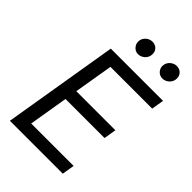

<svg xmlns="http://www.w3.org/2000/svg" viewBox="-270 -1037 1141 1141"><g transform="rotate(45 301.0 -466.0)"><path d="M42.6 0 163.4 -727.3H602.3L589.5 -649.1H238.6L197.4 -403.4H525.6L512.8 -325.3H184.7L143.5 -78.1H500L487.2 0ZM505 -818.2Q481.2 -818.2 465.4 -836.8Q449.6 -855.5 453.8 -880.7Q457.4 -902.7 475.1 -917.3Q492.9 -931.8 513.5 -931.8Q540.1 -931.8 555.2 -913.9Q570.3 -896 566.1 -869.3Q562.9 -848.4 545.3 -833.3Q527.7 -818.2 505 -818.2ZM300.4 -818.2Q277 -818.2 261.4 -837.2Q245.7 -856.2 249.3 -880.7Q252.5 -902.3 270.2 -917.1Q288 -931.8 308.9 -931.8Q335.6 -931.8 350.7 -913.9Q365.8 -896 361.5 -869.3Q358.3 -848.4 340.7 -833.3Q323.2 -818.2 300.4 -818.2Z"/></g></svg>

Font: Karasuma Gothic
Style: Italic
Weight: 400
Italic angle: -9.39999°
Designer: Rasmus Andersson / Ryoko Nishizuka
Foundry: Genbu
Version: Version 1.00